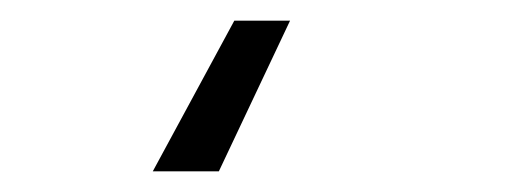

<svg xmlns="http://www.w3.org/2000/svg" viewBox="-20 -3 509 186"><path d="M128 163 207 17H261L192 163Z"/></svg>

Font: Coval
Style: ExtraLight
Weight: 250
Foundry: Context Ltd
Version: Version 001.000